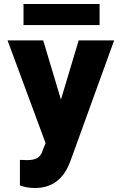

<svg xmlns="http://www.w3.org/2000/svg" viewBox="-20 -731 614 964"><path d="M18 -528 209 -12 194 24V25C183 59 163 73 114 73C108 73 101 72 93 72H80V200C102 208 126 213 155 213C262 213 310 145 336 71L553 -528H375L286 -231L197 -528ZM98 -605H480V-711H98Z"/></svg>

Font: Asimov Pro
Style: Ult
Weight: 900
Designer: Google
Version: Version 2.000980; 2014